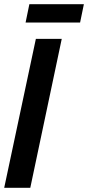

<svg xmlns="http://www.w3.org/2000/svg" viewBox="-23 -900 422 920"><path d="M-2.9 0 148.9 -713.9H272.9L122.1 0ZM99.6 -792 117.7 -879.9H378.9L360.8 -792Z"/></svg>

Font: Open Sans Condensed
Style: Bold Italic
Weight: 700
Width: 3
Italic angle: -12°
Designer: Monotype Design Team
Foundry: Monotype Imaging Inc.
Version: Version 3.003; ttfautohint (v1.8.4)